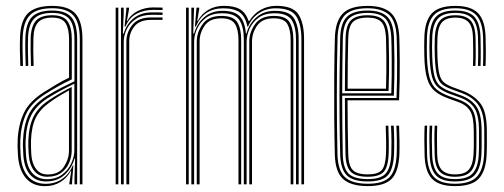

<svg xmlns="http://www.w3.org/2000/svg" viewBox="-20 -626 1713 652"><path d="M251 0V-492.5Q251 -549 229.2 -573.5Q207.5 -598 157.5 -598Q105.2 -598 82 -574.8Q58.8 -551.5 57 -498.5Q56.2 -476.8 56.8 -451.5Q57.2 -426.2 58 -402H49Q48 -427 47.6 -452Q47.2 -477 48 -498.8Q49.8 -556.2 75.2 -581.1Q100.8 -606 157.5 -606Q212.5 -606 236.2 -579.6Q260 -553.2 260 -492.5V0ZM233 0V-22.2L235 -87.8H233Q224.5 -56 199.8 -32.9Q175 -9.8 136.8 -9.8Q102 -9.8 81.9 -33.2Q61.8 -56.8 59.2 -100.2Q58.2 -116.8 57.9 -127.6Q57.5 -138.5 58.2 -150.8Q60.2 -198 76.1 -234.1Q92 -270.2 137 -299Q160 -313.5 186.9 -327.4Q213.8 -341.2 232.8 -350V-492.5Q232.8 -540.5 215.4 -561.4Q198 -582.2 157.5 -582.2Q115 -582.2 95.9 -562.6Q76.8 -543 75.2 -497.8Q74.5 -476 74.9 -450.8Q75.2 -425.5 76 -402H67.2Q66.2 -426.2 65.9 -451.8Q65.5 -477.2 66.2 -498Q67.8 -547.2 89 -568.8Q110.2 -590.2 157.5 -590.2Q202.8 -590.2 222.4 -567.5Q242 -544.8 242 -492.5V0ZM133 6.2Q90.8 6.2 67.4 -21.8Q44 -49.8 41 -99.2Q39.8 -115.5 39.6 -128.6Q39.5 -141.8 40 -151.8Q42.5 -202.5 60.8 -241.9Q79 -281.2 129.2 -313.2Q152.5 -328 172.9 -340Q193.2 -352 214.5 -362.2V-492.5Q214.5 -527.8 202.8 -547Q191 -566.2 157.5 -566.2Q123.2 -566.2 108.9 -549.6Q94.5 -533 93.5 -497Q92.8 -478 93 -455.1Q93.2 -432.2 94.2 -402H85.2Q84.2 -432.5 84 -455.4Q83.8 -478.2 84.2 -497.5Q85.8 -538 102.5 -556.1Q119.2 -574.2 157.5 -574.2Q195.5 -574.2 209.6 -553.5Q223.8 -532.8 223.8 -492.5V-356.5Q199.2 -345 176.1 -332Q153 -319 132.5 -305.8Q85.5 -275.8 68.4 -238.1Q51.2 -200.5 49 -151.2Q48.5 -137.8 48.8 -127.1Q49 -116.5 50 -99.8Q53 -52.5 74.9 -27.1Q96.8 -1.8 135 -1.8Q167.8 -1.8 191.8 -18.9Q215.8 -36 227.2 -64.2H229.2L224.8 -9.2V0H215.5V-4.5L221.8 -45H220Q207.2 -21.2 184.5 -7.5Q161.8 6.2 133 6.2ZM139.2 -17.5Q170.2 -17.5 191 -33.1Q211.8 -48.8 222.1 -71.6Q232.5 -94.5 232.5 -115.5V-341.8Q212 -332.2 187.1 -318.9Q162.2 -305.5 141 -292Q102.2 -266.8 85.6 -233.5Q69 -200.2 67 -149Q66.5 -136 67 -125.9Q67.5 -115.8 68.2 -101Q70.8 -59.5 89.5 -38.5Q108.2 -17.5 139.2 -17.5ZM140.5 -25.8Q112.2 -25.8 96.1 -45.9Q80 -66 77.5 -101.5Q75.5 -129 76.2 -148.8Q78.2 -198.5 93.9 -229.9Q109.5 -261.2 144.8 -285Q161.2 -296.2 182.4 -308.5Q203.5 -320.8 223.5 -330.5V-114.8Q223.5 -94.2 215 -73.6Q206.5 -53 188.2 -39.4Q170 -25.8 140.5 -25.8ZM141.5 -33.5Q180 -33.5 197.1 -59.6Q214.2 -85.8 214.2 -114.5V-319Q198.5 -310.5 181.9 -300.4Q165.2 -290.2 148.2 -278Q115.8 -254.8 101.4 -225.8Q87 -196.8 85.2 -148.5Q85 -137.8 85.2 -127.2Q85.5 -116.8 86.2 -102.5Q88.2 -71.2 102.4 -52.4Q116.5 -33.5 141.5 -33.5Z M403 -535.8 408.8 -590.8V-600H418.2V-595.5L411 -555H412.8Q424.5 -577.5 448.8 -589.1Q473 -600.8 500 -600.8Q512.8 -600.8 532 -600.2V-592Q514.8 -592.5 500.5 -592.5Q468 -592.5 443.2 -579Q418.5 -565.5 406 -535.8ZM390.8 0V-600H400V-577.8L397.2 -512.2H400.2Q410 -545.5 434.8 -564.8Q459.5 -584 497.2 -584Q506.2 -584 515.6 -583.9Q525 -583.8 532 -583.5V-575.2Q524.8 -575.5 515.1 -575.6Q505.5 -575.8 496.2 -575.8Q462.5 -575.8 441.4 -561.6Q420.2 -547.5 410.2 -526.4Q400.2 -505.2 400.2 -484.5V0ZM372.8 0V-600H381.8V0ZM409.2 0V-485.2Q409.2 -516.2 429.5 -541.5Q449.8 -566.8 493.5 -566.8H532V-558.5H493.5Q454.2 -558.5 436.5 -536.5Q418.8 -514.5 418.8 -485.5V0Z M1003.5 0V-492.8Q1003.5 -543.5 986 -570.6Q968.5 -597.8 916.2 -597.8Q883.5 -597.8 858.5 -580.8Q833.5 -563.8 822.5 -535.8H819.8Q813.8 -569.5 794.4 -583.6Q775 -597.8 737.8 -597.8Q671.2 -597.8 645 -535.8H642L647.2 -600H656.5V-595L649.8 -555H651.8Q664 -578.5 687.2 -592.4Q710.5 -606.2 739.8 -606.2Q775.5 -606.2 795.1 -594.4Q814.8 -582.5 824.2 -555H827Q841.5 -579.5 865.9 -592.9Q890.2 -606.2 918.2 -606.2Q974.5 -606.2 993.5 -577.1Q1012.5 -548 1012.5 -494V0ZM611.8 0V-600H620.8V0ZM629.8 0V-600H639L636.2 -512.2H639.2Q648.5 -545.8 673.4 -567.5Q698.2 -589.2 736 -589.2Q775.5 -589.2 793.5 -571.2Q811.5 -553.2 815 -512.2H817Q826 -545.8 851.1 -567.6Q876.2 -589.5 914 -589.2Q962 -589.2 978.1 -564.2Q994.2 -539.2 994.2 -492.5V0H985.2V-491.8Q985.2 -534.8 970.5 -557.9Q955.8 -581 911.8 -581Q879 -581 858.1 -565.8Q837.2 -550.5 827.4 -528.1Q817.5 -505.8 817.5 -484.5V0H808V-491.8Q808 -534.8 792.9 -557.9Q777.8 -581 733.5 -581Q700.8 -581 680 -565.8Q659.2 -550.5 649.2 -528.1Q639.2 -505.8 639.2 -484.5V0ZM648.2 0V-485.2Q648.2 -516 668.1 -544Q688 -572 732.2 -572Q771.8 -572 785.4 -551Q799 -530 799 -490.5V0H789.8V-490Q789.8 -525.5 777.9 -544.6Q766 -563.8 731.2 -563.8Q692.5 -563.8 675.1 -539Q657.8 -514.2 657.8 -485.5V0ZM826.5 0V-485Q826.5 -516 846.2 -544Q866 -572 910.2 -572Q950 -572 963.1 -551Q976.2 -530 976.2 -490.5V0H967V-490Q967 -524 956.1 -543.9Q945.2 -563.8 909.2 -563.8Q870.8 -563.8 853.2 -539Q835.8 -514.2 835.8 -485.5V0Z M1229 6Q1172 6 1145.2 -18Q1118.5 -42 1117 -101.2Q1115.5 -161.8 1115 -229.8Q1114.5 -297.8 1115 -366.4Q1115.5 -435 1117.2 -497.5Q1118.8 -554 1144 -580Q1169.2 -606 1228.5 -606Q1281.8 -606 1307.6 -582Q1333.5 -558 1336 -498.8Q1337 -472.5 1337.5 -414.9Q1338 -357.2 1335.2 -285.2H1160.2Q1160.2 -234.5 1160.9 -191.2Q1161.5 -148 1162.5 -103.8Q1163.2 -64.5 1177.5 -49.1Q1191.8 -33.8 1229 -33.8Q1263 -33.8 1276 -47.9Q1289 -62 1290.8 -103.5Q1291.5 -120.8 1291.2 -145.9Q1291 -171 1289.8 -199.2H1298.8Q1300 -170 1300.2 -145.6Q1300.5 -121.2 1299.8 -103Q1297.8 -58 1282.4 -41.9Q1267 -25.8 1229 -25.8Q1187.5 -25.8 1170.9 -42.9Q1154.2 -60 1153.2 -103Q1152.2 -141.8 1151.8 -193.8Q1151.2 -245.8 1151.2 -293.2H1326.5Q1329 -363 1328.5 -417.9Q1328 -472.8 1327 -498.8Q1324.8 -556.2 1299.8 -577.1Q1274.8 -598 1228.5 -598Q1172.8 -598 1150.2 -573.5Q1127.8 -549 1126.2 -497Q1123.8 -403 1123.8 -298.2Q1123.8 -193.5 1126 -101.8Q1127.5 -46.2 1151.8 -24.1Q1176 -2 1229 -2Q1280.5 -2 1302.5 -24Q1324.5 -46 1327 -101.8Q1327.8 -118.5 1327.6 -144.8Q1327.5 -171 1326 -199.2H1335.2Q1336.2 -173.8 1336.6 -147.5Q1337 -121.2 1336.2 -101.2Q1333.5 -42.5 1309.4 -18.2Q1285.2 6 1229 6ZM1229 -9.8Q1179 -9.8 1157.8 -30.5Q1136.5 -51.2 1135.2 -102Q1133.5 -165.5 1133 -234.9Q1132.5 -304.2 1133.1 -371.6Q1133.8 -439 1135.2 -496.2Q1136.5 -548.5 1158.6 -569.4Q1180.8 -590.2 1228.5 -590.2Q1272.2 -590.2 1294 -570.4Q1315.8 -550.5 1318 -497.8Q1318.8 -477 1319.4 -424Q1320 -371 1317.5 -301.2H1142Q1142 -244 1142.5 -199.4Q1143 -154.8 1144 -102.8Q1144.8 -56.2 1163.2 -37Q1181.8 -17.8 1229 -17.8Q1272 -17.8 1289.2 -36Q1306.5 -54.2 1308.8 -102.5Q1309.5 -120 1309.4 -145.1Q1309.2 -170.2 1307.8 -199.2H1317Q1319.8 -143.8 1318 -102.2Q1315.5 -49.8 1296 -29.8Q1276.5 -9.8 1229 -9.8ZM1142 -309H1308.8Q1310.8 -370 1310.2 -423Q1309.8 -476 1308.8 -497.2Q1306.8 -545 1288.1 -563.6Q1269.5 -582.2 1228.5 -582.2Q1185 -582.2 1165.2 -563.4Q1145.5 -544.5 1144.2 -496Q1143.2 -459.8 1142.8 -410.1Q1142.2 -360.5 1142 -309ZM1151.2 -317Q1151.2 -358.8 1151.8 -403.1Q1152.2 -447.5 1153.5 -495.8Q1154.5 -539.5 1171.5 -556.9Q1188.5 -574.2 1228.5 -574.2Q1265.2 -574.2 1281.6 -557.6Q1298 -541 1299.8 -497Q1300.5 -477.8 1301.1 -429.9Q1301.8 -382 1299.5 -317ZM1160.5 -325H1290.8Q1292.5 -383 1292 -430.6Q1291.5 -478.2 1290.8 -496.8Q1289 -537 1274.8 -551.6Q1260.5 -566.2 1228.5 -566.2Q1192.5 -566.2 1177.9 -550.8Q1163.2 -535.2 1162.5 -495.5Q1161.5 -455 1161 -414.5Q1160.5 -374 1160.5 -325Z M1524.8 -25.8Q1490 -25.8 1473.4 -43Q1456.8 -60.2 1456 -102.8Q1455.5 -122.8 1455.1 -147.5Q1454.8 -172.2 1456.2 -199.2H1464.8Q1463.8 -176.2 1463.9 -151.2Q1464 -126.2 1464.5 -103.2Q1465.2 -66 1479.4 -49.9Q1493.5 -33.8 1524.8 -33.8Q1559.2 -33.8 1572.8 -50.9Q1586.2 -68 1588 -101.5Q1589.2 -123 1589 -141Q1588.8 -159 1588.8 -181.5Q1588.8 -230 1576 -250Q1563.2 -270 1537.2 -279.2L1503.2 -291.5Q1474.5 -301.8 1456.9 -316.4Q1439.2 -331 1430.8 -358.2Q1422.2 -385.5 1421 -433.8Q1420.2 -455 1420.5 -469.8Q1420.8 -484.5 1421 -497.2Q1422.2 -554.5 1446.1 -580.2Q1470 -606 1526.2 -606Q1579.5 -606 1603.5 -581.2Q1627.5 -556.5 1629 -498.8Q1629.5 -479.2 1629.8 -453.5Q1630 -427.8 1628.8 -402H1620.2Q1621.2 -428.2 1621.1 -452.6Q1621 -477 1620.5 -498.2Q1619 -551.5 1597.1 -574.8Q1575.2 -598 1526.2 -598Q1474.5 -598 1452.8 -574Q1431 -550 1429.8 -497.2Q1429.5 -478.2 1429.4 -465.8Q1429.2 -453.2 1429.8 -433.8Q1431.5 -387.2 1439 -361.6Q1446.5 -336 1462.6 -322.5Q1478.8 -309 1506 -299.2L1539.8 -287Q1572.2 -275.2 1585 -252.2Q1597.8 -229.2 1597.8 -181.5Q1597.8 -161.8 1597.9 -142.5Q1598 -123.2 1597 -101.2Q1595 -62.5 1579 -44.1Q1563 -25.8 1524.8 -25.8ZM1524.8 -9.8Q1478.5 -9.8 1459.2 -32Q1440 -54.2 1439 -102Q1438.5 -125.2 1438.1 -148Q1437.8 -170.8 1439 -199.2H1447.8Q1446.2 -169.5 1446.6 -144.9Q1447 -120.2 1447.5 -102.2Q1448.5 -57 1466.4 -37.4Q1484.2 -17.8 1524.8 -17.8Q1568.8 -17.8 1586.2 -38.5Q1603.8 -59.2 1605.8 -101Q1606.8 -122.8 1606.6 -140.6Q1606.5 -158.5 1606.5 -181.5Q1606.5 -235.2 1590.8 -259.1Q1575 -283 1542.5 -294.8L1509 -306.8Q1483.2 -316.2 1468.5 -328.5Q1453.8 -340.8 1447.1 -364.9Q1440.5 -389 1438.8 -434Q1438 -454 1438.1 -466.8Q1438.2 -479.5 1438.8 -497Q1440 -545.8 1459.5 -568Q1479 -590.2 1526.2 -590.2Q1571.2 -590.2 1590.9 -568.9Q1610.5 -547.5 1611.8 -498Q1612.2 -477.2 1612.5 -455Q1612.8 -432.8 1611.8 -402H1603Q1604.2 -435 1603.9 -457.5Q1603.5 -480 1603.2 -498Q1602.2 -543.2 1584.2 -562.8Q1566.2 -582.2 1526.2 -582.2Q1484.2 -582.2 1466.5 -562Q1448.8 -541.8 1447.8 -497Q1447.2 -478.8 1447.1 -466.4Q1447 -454 1447.8 -434Q1449.2 -388.8 1455.8 -366.1Q1462.2 -343.5 1475.8 -333.1Q1489.2 -322.8 1511.5 -314.5L1545 -302.2Q1580.5 -289.5 1598 -264Q1615.5 -238.5 1615.5 -181.5Q1615.5 -158.5 1615.6 -140.4Q1615.8 -122.2 1614.8 -100.8Q1612.2 -54.2 1592.6 -32Q1573 -9.8 1524.8 -9.8ZM1524.8 6Q1471.2 6 1447.2 -18.8Q1423.2 -43.5 1421.8 -101.2Q1421.2 -125.2 1421 -149.1Q1420.8 -173 1422 -199.2H1430.5Q1429.5 -173 1429.6 -148Q1429.8 -123 1430.2 -101.8Q1431.5 -48.2 1453.5 -25.1Q1475.5 -2 1524.8 -2Q1576.8 -2 1599 -25.5Q1621.2 -49 1623.8 -100.5Q1624.8 -122.2 1624.6 -140.5Q1624.5 -158.8 1624.5 -181.5Q1624.5 -239.5 1606 -267.5Q1587.5 -295.5 1547.5 -310.2L1514.5 -322.5Q1493.5 -330 1481.5 -339.5Q1469.5 -349 1463.9 -370.1Q1458.2 -391.2 1456.5 -434.2Q1456 -450 1455.9 -464.2Q1455.8 -478.5 1456.5 -496.8Q1458.2 -538.2 1474.1 -556.2Q1490 -574.2 1526.2 -574.2Q1562 -574.2 1577.9 -556.5Q1593.8 -538.8 1594.8 -497.5Q1595 -480.2 1595.4 -456.5Q1595.8 -432.8 1594.5 -402H1586Q1587.2 -431 1586.9 -454.5Q1586.5 -478 1586.2 -497Q1585.5 -535 1571.1 -550.6Q1556.8 -566.2 1526.2 -566.2Q1494.8 -566.2 1480.8 -550.1Q1466.8 -534 1465.5 -496.8Q1465 -478.8 1464.9 -466.1Q1464.8 -453.5 1465.5 -434.2Q1467 -395.8 1471.6 -376Q1476.2 -356.2 1486.9 -346.9Q1497.5 -337.5 1517.2 -330L1549.8 -318Q1588.8 -303.5 1611 -275.2Q1633.2 -247 1633.2 -181.5Q1633.2 -159 1633.4 -140.5Q1633.5 -122 1632.5 -100.2Q1630 -46.2 1606.5 -20.1Q1583 6 1524.8 6Z"/></svg>

Font: Big Shoulders Inline Display Light
Style: Regular
Weight: 300
Designer: Patric King
Foundry: XO Type Co
Version: Version 1.000